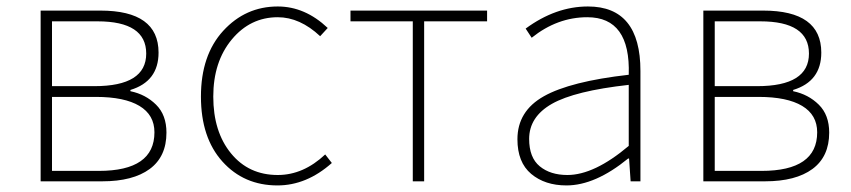

<svg xmlns="http://www.w3.org/2000/svg" viewBox="-20 -560 2629 593"><path d="M105.5 0V-527.3H290Q469.7 -527.3 469.7 -397.5Q469.7 -308.6 382.8 -282.2V-278.3Q429.7 -268.6 461.9 -236.8Q494.1 -205.1 494.1 -150.4Q494.1 -76.2 442.4 -38.1Q390.6 0 295.9 0ZM140.6 -293.9H271.5Q431.6 -293.9 431.6 -394.5Q431.6 -494.1 281.2 -494.1H140.6ZM140.6 -32.2H285.2Q457 -32.2 457 -151.4Q457 -205.1 410.6 -232.9Q364.3 -260.7 276.4 -260.7H140.6Z M836.9 12.7Q733.4 12.7 667 -61Q600.6 -134.8 600.6 -261.7Q600.6 -389.6 669.4 -464.8Q738.3 -540 837.9 -540Q921.9 -540 992.2 -473.6L968.8 -448.2Q906.2 -506.8 837.9 -506.8Q752.9 -506.8 695.8 -438Q638.7 -369.1 638.7 -261.7Q638.7 -153.3 693.4 -86.4Q748 -19.5 837.9 -19.5Q917 -19.5 984.4 -83L1004.9 -56.6Q926.8 12.7 836.9 12.7Z M1254.9 0V-494.1H1062.5V-527.3H1484.4V-494.1H1290V0Z M1729.5 12.7Q1663.1 12.7 1620.6 -22.9Q1578.1 -58.6 1578.1 -129.9Q1578.1 -216.8 1659.7 -262.7Q1741.2 -308.6 1921.9 -329.1Q1927.7 -506.8 1793.9 -506.8Q1701.2 -506.8 1622.1 -443.4L1603.5 -471.7Q1696.3 -540 1795.9 -540Q1958 -540 1958 -340.8V0H1927.7L1922.9 -70.3H1919.9Q1818.4 12.7 1729.5 12.7ZM1732.4 -19.5Q1815.4 -19.5 1921.9 -109.4V-297.9Q1754.9 -279.3 1684.6 -239.3Q1614.3 -199.2 1614.3 -130.9Q1614.3 -73.2 1647 -46.4Q1679.7 -19.5 1732.4 -19.5Z M2152.3 0V-527.3H2336.9Q2516.6 -527.3 2516.6 -397.5Q2516.6 -308.6 2429.7 -282.2V-278.3Q2476.6 -268.6 2508.8 -236.8Q2541 -205.1 2541 -150.4Q2541 -76.2 2489.3 -38.1Q2437.5 0 2342.8 0ZM2187.5 -293.9H2318.4Q2478.5 -293.9 2478.5 -394.5Q2478.5 -494.1 2328.1 -494.1H2187.5ZM2187.5 -32.2H2332Q2503.9 -32.2 2503.9 -151.4Q2503.9 -205.1 2457.5 -232.9Q2411.1 -260.7 2323.2 -260.7H2187.5Z"/></svg>

Font: Gen Shin Gothic ExtraLight
Style: Regular
Weight: 100
Designer: [Source Han Sans]
Ryoko NISHIZUKA  (kana & ideographs); Paul D. Hunt (Latin, Greek & Cyrillic); Wenlong ZHANG  (bopomofo
Version: Version 1.002.20150607